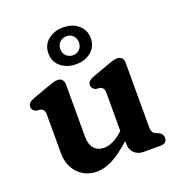

<svg xmlns="http://www.w3.org/2000/svg" viewBox="-132 -832 896 957"><g transform="rotate(-20 316.0 -353.0)"><path d="M83 -137V-338Q83 -356 77.5 -363.2Q72 -370.5 62.5 -374L39.5 -376Q18 -385 18 -404Q18 -426 48.5 -437.5L134 -468.5Q152.5 -475 165.8 -479.2Q179 -483.5 192 -483.5Q207 -483.5 215.5 -473.8Q224 -464 224 -448.5V-172Q224 -130 243.2 -108.2Q262.5 -86.5 295 -86.5Q317 -86.5 341.2 -97.2Q365.5 -108 392.5 -132L399 -138.5V-338Q399 -356 393.8 -363.2Q388.5 -370.5 379 -374L356 -376Q334.5 -385 334.5 -404Q334.5 -426 365 -437.5L450.5 -468.5Q468.5 -475 481.8 -479.2Q495 -483.5 508 -483.5Q523 -483.5 531.8 -473.8Q540.5 -464 540.5 -448.5V-109.5Q540.5 -89.5 545.8 -80.8Q551 -72 560.5 -67.5L574.5 -62.5Q597 -51 597 -30.5Q597 0 562 0H472.5Q443 0 424 -18.2Q405 -36.5 405 -68V-82.5Q350.5 -33 306.2 -10Q262 13 222.5 13Q161 13 122 -28.5Q83 -70 83 -137ZM307 -525.5Q259.5 -525.5 227 -551.8Q194.5 -578 194.5 -623Q194.5 -668 227 -694.2Q259.5 -720.5 307 -720.5Q355 -720.5 387 -693.8Q419 -667 419 -623Q419 -579 387 -552.2Q355 -525.5 307 -525.5ZM307.5 -673.5Q286 -673.5 271.8 -659.2Q257.5 -645 257.5 -623Q257.5 -601.5 271.8 -587.2Q286 -573 307.5 -573Q329 -573 342.8 -587.5Q356.5 -602 356.5 -623Q356.5 -644.5 342.8 -659Q329 -673.5 307.5 -673.5Z"/></g></svg>

Font: Fraunces 9pt S100 SemiBold
Style: Regular
Weight: 600
Version: Version 1.000; ttfautohint (v1.8.3)